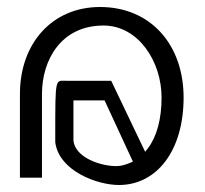

<svg xmlns="http://www.w3.org/2000/svg" viewBox="-20 -528 585 549"><path d="M37 -20H100V-259C100 -357 155 -455 276 -455C375 -455 442 -353 442 -249C442 -187 428 -137 403 -104L395 -94L298 -297H170C138 -297 138 -310 138 -142V-121C149 -39 258 1 320 1C429 1 505 -98 505 -249C505 -400 411 -508 266 -508C130 -508 37 -405 37 -259ZM190 -126V-241H279L360 -66L351 -62C339 -57 326 -53 313 -53C266 -53 195 -78 190 -126Z"/></svg>

Font: Charger Sport
Style: ExLitNrw
Weight: 200
Designer: Jasper
Foundry: Cannot Into Space Fonts
Version: Version 1.1